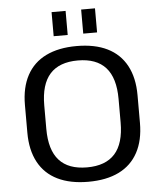

<svg xmlns="http://www.w3.org/2000/svg" viewBox="-60 -949 849 1009"><g transform="rotate(-5 365.0 -444.5)"><path d="M365 8Q270 8 203.5 -24.5Q137 -57 102.5 -121Q68 -185 68 -277V-423Q68 -515 102.5 -579Q137 -643 203.5 -675.5Q270 -708 365 -708Q461 -708 527 -675.5Q593 -643 627.5 -579Q662 -515 662 -423V-277Q662 -185 627.5 -121Q593 -57 527 -24.5Q461 8 365 8ZM365 -68Q463 -68 512 -122.5Q561 -177 561 -288V-412Q561 -523 512 -577.5Q463 -632 365 -632Q267 -632 218 -577.5Q169 -523 169 -412V-288Q169 -177 218 -122.5Q267 -68 365 -68ZM324 -897V-770H250V-897ZM479 -897V-770H406V-897Z"/></g></svg>

Font: Pathway Extreme 28pt Medium
Style: Regular
Weight: 500
Designer: Eduardo Rodriguez Tunni
Foundry: Eduardo Rodriguez Tunni
Version: Version 1.001;gftools[0.9.26]